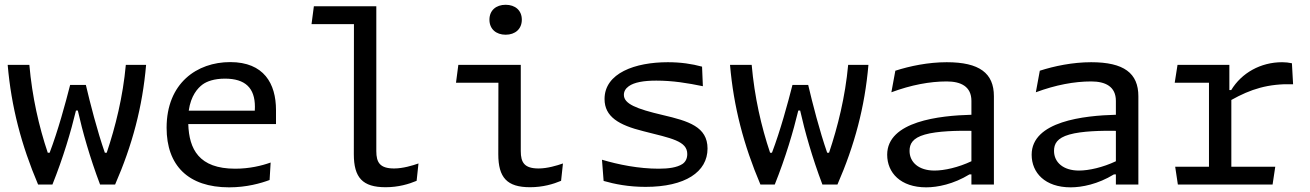

<svg xmlns="http://www.w3.org/2000/svg" viewBox="-20 -792 5620 824"><path d="M409.5 0H474C548 -169.5 591.5 -333.5 607 -513.5H520C507.5 -376.5 475.5 -248 438 -136.5H430C397 -231 367 -349 348.5 -427.5H281C261 -349 229 -231 193 -136.5H185C147 -249 118 -376.5 106 -513.5H13C28.5 -333.5 71.5 -169.5 143.5 0H205C251.5 -116 284.5 -228 306 -317.5H314C334 -228.5 365.5 -116 409.5 0Z M849.5 -429.5C868 -443 899.5 -454.5 945.5 -454.5C1032.5 -454.5 1074 -414.5 1074 -333.5L1073.5 -317H790C799 -381.5 828.5 -414 849.5 -429.5ZM695 -243.5C695 -82 787.5 12 963.5 12C1038.5 12 1099.5 -5.5 1137 -19.5L1141.5 -94.5C1102.5 -80.5 1050 -68 989.5 -68C833.5 -68 791.5 -152 788 -259.5H1164.5V-319.5C1164.5 -433.5 1112.5 -525.5 968 -525.5C825.5 -525.5 695 -435.5 695 -243.5Z M1498.5 -130.5C1498.5 -29.5 1536 11.5 1635 11.5C1689.5 11.5 1735 -2 1768 -16L1776 -90.5C1750.5 -81.5 1709 -69 1671.5 -69C1610.5 -69 1595 -94.5 1595 -143.5V-765H1327L1317 -688.5H1499Z M2118.5 -130.5C2118.5 -29.5 2156 11.5 2255 11.5C2309.5 11.5 2355 -2 2388 -16L2396 -90.5C2370.5 -81.5 2329 -69 2291.5 -69C2230.5 -69 2215 -94.5 2215 -143.5V-513.5H1947L1937 -437H2119ZM2150 -643C2191 -643 2219.5 -667.5 2219.5 -707.5C2219.5 -747.5 2191 -771.5 2150 -771.5C2109 -771.5 2080.5 -747.5 2080.5 -707.5C2080.5 -667.5 2109 -643 2150 -643Z M2846 -525C2706 -525 2574.5 -478.5 2574.5 -367C2574.5 -291 2636 -255 2741 -229C2861 -198.5 2929.5 -187 2929.5 -131C2929.5 -111.5 2922 -97 2908.5 -88C2885 -73 2849.5 -68 2807 -68C2721 -68 2634 -85.5 2563.5 -106.5L2570.5 -15.5C2617.5 -2 2677 10 2750.5 10C2920.5 10 3016.5 -54 3016.5 -154.5C3016.5 -248 2934.5 -272.5 2825.5 -298C2710 -325 2657.5 -346.5 2657.5 -385C2657.5 -399.5 2664.5 -412 2678.5 -422C2701.5 -438.5 2741.5 -446 2796.5 -446C2867.5 -446 2931 -435.5 2996.5 -422L2993 -506C2949 -518 2901 -525 2846 -525Z M3509.5 0H3574C3648 -169.5 3691.5 -333.5 3707 -513.5H3620C3607.5 -376.5 3575.5 -248 3538 -136.5H3530C3497 -231 3467 -349 3448.5 -427.5H3381C3361 -349 3329 -231 3293 -136.5H3285C3247 -249 3218 -376.5 3206 -513.5H3113C3128.5 -333.5 3171.5 -169.5 3243.5 0H3305C3351.5 -116 3384.5 -228 3406 -317.5H3414C3434 -228.5 3465.5 -116 3509.5 0Z M4245.5 0V-379C4245.5 -478 4183.5 -525 4043 -525C3963.5 -525 3884.5 -508.5 3822.5 -488.5L3805.5 -396C3890.5 -427.5 3970.5 -442.5 4043 -442.5C4103.5 -442.5 4149 -421 4149 -359V-299.5C4013.5 -296 3787.5 -272 3787.5 -128C3787.5 -50.5 3845 12 3955 12C4003 12 4072 -1.5 4140.5 -43.5H4149V0ZM3883.5 -144.5C3883.5 -174.5 3896.5 -199.5 3949 -214.5C4002.5 -230 4090 -231.5 4149 -230.5V-100C4093 -73.5 4033 -60 3990.5 -60C3923 -60 3883.5 -95.5 3883.5 -144.5Z M4865.5 0V-379C4865.5 -478 4803.5 -525 4663 -525C4583.5 -525 4504.5 -508.5 4442.5 -488.5L4425.5 -396C4510.5 -427.5 4590.5 -442.5 4663 -442.5C4723.5 -442.5 4769 -421 4769 -359V-299.5C4633.5 -296 4407.5 -272 4407.5 -128C4407.5 -50.5 4465 12 4575 12C4623 12 4692 -1.5 4760.5 -43.5H4769V0ZM4503.5 -144.5C4503.5 -174.5 4516.5 -199.5 4569 -214.5C4622.5 -230 4710 -231.5 4769 -230.5V-100C4713 -73.5 4653 -60 4610.5 -60C4543 -60 4503.5 -95.5 4503.5 -144.5Z M5256 -513.5H5033.5L5021.5 -437H5168.5V-76.5H5023.5L5035 0H5441.5L5453 -76.5H5264.5V-363C5347.5 -409.5 5422.5 -433.5 5529.5 -430.5L5524.5 -520.5C5510.5 -523.5 5497 -525 5482.5 -525C5390 -525 5308.5 -479 5264 -405.5H5256Z"/></svg>

Font: Monaspace Argon
Style: Regular
Weight: 400
Designer: Riley Cran & the Lettermatic Team
Foundry: Lettermatic
Version: Version 1.200 (Monaspace Argon)